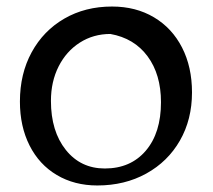

<svg xmlns="http://www.w3.org/2000/svg" viewBox="-20 -555 651 588"><path d="M41 -244Q41 -329 77 -395Q113 -461 177 -498Q241 -535 323 -535Q396 -535 451.5 -502Q507 -469 537.5 -409.5Q568 -350 568 -272Q568 -189 531 -124.5Q494 -60 428 -23.5Q362 13 278 13Q208 13 154 -19Q100 -51 70.5 -109.5Q41 -168 41 -244ZM473 -242Q473 -327 432 -382.5Q391 -438 318 -451Q266 -451 224.5 -424.5Q183 -398 159.5 -351.5Q136 -305 136 -246Q136 -153 181.5 -96Q227 -39 301 -39Q380 -39 426.5 -93.5Q473 -148 473 -242Z"/></svg>

Font: Mirza
Style: Regular
Weight: 400
Designer: Arabic design by Kourosh Beigpour, Latin design by Eduardo Tunni, engineering by Lasse Fister
Version: Version 1.000